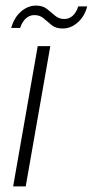

<svg xmlns="http://www.w3.org/2000/svg" viewBox="-20 -667 332 687"><path d="M27 0 115 -502H160L72 0ZM20 -567Q31 -605 55.5 -626Q80 -647 109 -647Q133 -647 148 -635Q163 -623 177 -611Q191 -599 210 -599Q227 -599 240 -610.5Q253 -622 260 -644H292Q283 -609 258.5 -587Q234 -565 204 -565Q180 -565 165 -577Q150 -589 136.5 -601Q123 -613 103 -613Q86 -613 73 -601.5Q60 -590 52 -567Z"/></svg>

Font: DM Sans 16pt ExtraLight
Style: Italic
Weight: 250
Italic angle: -10°
Version: Version 4.004;gftools[0.9.30]